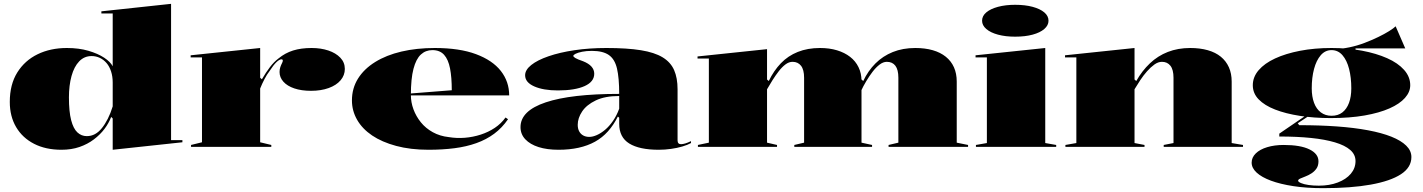

<svg xmlns="http://www.w3.org/2000/svg" viewBox="-20 -765 7412 1000"><path d="M871 -745V-35H930V-24L567 15V-148L559 -156Q547 -124 524.5 -94Q502 -64 469 -39Q436 -14 394 0.5Q352 15 300 15Q218 15 157.5 -16Q97 -47 64 -103Q31 -159 31 -234Q31 -325 70 -387.5Q109 -450 176 -482.5Q243 -515 328 -515Q391 -515 440.5 -500.5Q490 -486 522.5 -464.5Q555 -443 567 -420V-695H508V-706ZM457 -473Q419 -473 392.5 -445.5Q366 -418 352.5 -369Q339 -320 339 -258Q339 -184 350.5 -139.5Q362 -95 383 -75.5Q404 -56 432 -56Q455 -56 474.5 -66.5Q494 -77 510.5 -97.5Q527 -118 541.5 -146.5Q556 -175 567 -211V-335Q567 -367 558.5 -393Q550 -419 535 -436.5Q520 -454 500 -463.5Q480 -473 457 -473Z M975 0V-10L1032 -24V-466H973V-477L1335 -515V-360L1344 -352Q1365 -388 1386 -415.5Q1407 -443 1431 -461Q1465 -489 1506.5 -502Q1548 -515 1603 -515Q1651 -515 1690 -502Q1729 -489 1752.5 -464.5Q1776 -440 1776 -406Q1776 -373 1754 -347Q1732 -321 1692 -306.5Q1652 -292 1600 -292Q1550 -292 1513 -304.5Q1476 -317 1456 -339.5Q1436 -362 1436 -390Q1436 -404 1440 -415.5Q1444 -427 1448.5 -435.5Q1453 -444 1453 -449Q1453 -456 1446 -456Q1435 -456 1419.5 -441Q1404 -426 1384 -395Q1370 -377 1357.5 -353Q1345 -329 1335 -304V-24L1393 -10V0Z M2245 -515Q2373 -515 2459 -483Q2545 -451 2588.5 -395.5Q2632 -340 2632 -268H2117V-278L2333 -295Q2333 -362 2324 -408.5Q2315 -455 2293 -479.5Q2271 -504 2232 -504Q2197 -504 2172 -481Q2147 -458 2133.5 -406.5Q2120 -355 2120 -270Q2120 -232 2133.5 -195.5Q2147 -159 2172 -128Q2197 -97 2234 -76.5Q2271 -56 2317 -51Q2359 -44 2401.5 -47.5Q2444 -51 2484 -64Q2524 -77 2557 -99Q2590 -121 2613 -153L2626 -144Q2595 -99 2554 -68.5Q2513 -38 2461 -19.5Q2409 -1 2347 7Q2285 15 2212 15Q2118 15 2043.5 -5Q1969 -25 1918 -59.5Q1867 -94 1840 -141Q1813 -188 1813 -242Q1813 -305 1844.5 -355.5Q1876 -406 1934 -442Q1992 -478 2071 -496.5Q2150 -515 2245 -515Z M3138 -515Q3246 -515 3317.5 -503.5Q3389 -492 3431 -466.5Q3473 -441 3491 -400Q3509 -359 3509 -300V-34Q3509 -24 3513.5 -19Q3518 -14 3527 -14Q3536 -14 3549.5 -18Q3563 -22 3579 -30V-20Q3561 -10 3534 -2Q3507 6 3475 10.5Q3443 15 3411 15Q3310 15 3257.5 -17.5Q3205 -50 3205 -120Q3205 -129 3205 -133Q3205 -137 3205 -141.5Q3205 -146 3205 -152L3198 -158Q3176 -114 3146.5 -81Q3117 -48 3079 -27Q3041 -6 2993.5 4.5Q2946 15 2889 15Q2829 15 2785 1Q2741 -13 2716 -39.5Q2691 -66 2691 -103Q2691 -188 2822.5 -232Q2954 -276 3205 -276Q3205 -359 3193.5 -408Q3182 -457 3151 -478.5Q3120 -500 3063 -500Q3034 -500 3012 -495.5Q2990 -491 2978 -485Q2966 -479 2966 -474Q2966 -469 2977 -462.5Q2988 -456 3017 -446Q3075 -423 3075 -381Q3075 -339 3024.5 -316.5Q2974 -294 2886 -294Q2810 -294 2762.5 -315Q2715 -336 2715 -373Q2715 -401 2747 -426.5Q2779 -452 2837 -472Q2895 -492 2972 -503.5Q3049 -515 3138 -515ZM3205 -265Q3131 -265 3083 -242Q3035 -219 3012 -184.5Q2989 -150 2989 -115Q2989 -95 2996.5 -81Q3004 -67 3017.5 -59.5Q3031 -52 3049 -52Q3067 -52 3088.5 -61.5Q3110 -71 3131.5 -89Q3153 -107 3172.5 -135Q3192 -163 3205 -199Z M3615 0V-10L3672 -22V-460H3613V-471L3975 -509V-351L3984 -343Q4010 -397 4047 -435.5Q4084 -474 4135 -494.5Q4186 -515 4251 -515Q4300 -515 4339.5 -503Q4379 -491 4407.5 -469Q4436 -447 4451.5 -415Q4467 -383 4467 -344V-22L4522 -10V0H4117V-10L4168 -22V-360Q4168 -402 4152 -422.5Q4136 -443 4108 -443Q4089 -443 4071 -429.5Q4053 -416 4036 -394Q4019 -372 4003.5 -347.5Q3988 -323 3975 -300V-22L4027 -10V0ZM4608 0V-10L4659 -22V-360Q4659 -402 4643.5 -422.5Q4628 -443 4599 -443Q4580 -443 4561 -428.5Q4542 -414 4524.5 -391Q4507 -368 4491.5 -342Q4476 -316 4465 -292V-353L4476 -343Q4501 -396 4539.5 -434.5Q4578 -473 4630 -494Q4682 -515 4747 -515Q4798 -515 4838 -503.5Q4878 -492 4906 -469.5Q4934 -447 4948.5 -414.5Q4963 -382 4963 -340V-22L5022 -10V0Z M5267 -574Q5217 -574 5178 -584.5Q5139 -595 5117 -614Q5095 -633 5095 -657Q5095 -682 5117 -700.5Q5139 -719 5178 -729.5Q5217 -740 5267 -740Q5319 -740 5358 -729.5Q5397 -719 5419 -700.5Q5441 -682 5441 -657Q5441 -633 5419 -614Q5397 -595 5358 -584.5Q5319 -574 5267 -574ZM5063 0V-10L5120 -20V-466H5061V-477L5424 -515V-20L5481 -10V0Z M6454 -10V0H6041V-10L6092 -20V-360Q6092 -402 6076 -422.5Q6060 -443 6032 -443Q6012 -443 5992.5 -429Q5973 -415 5954 -393.5Q5935 -372 5918.5 -347Q5902 -322 5889 -300V-20L5941 -10V0H5529V-10L5586 -20V-466H5527V-477L5889 -515V-351L5898 -343Q5928 -396 5969 -435Q6010 -474 6062.5 -494.5Q6115 -515 6179 -515Q6230 -515 6270.5 -503.5Q6311 -492 6338.5 -469.5Q6366 -447 6380.5 -414.5Q6395 -382 6395 -340V-20Z M6871 215Q6785 215 6716.5 204.5Q6648 194 6599.5 176Q6551 158 6525 134Q6499 110 6499 82Q6499 55 6520.5 34Q6542 13 6580 1.5Q6618 -10 6666 -10Q6753 -10 6800 13Q6847 36 6847 75Q6847 98 6836.5 113Q6826 128 6810.5 138Q6795 148 6779 154Q6763 160 6752 165Q6741 170 6741 176Q6741 182 6756 188.5Q6771 195 6795.5 198.5Q6820 202 6849 202Q6904 202 6947.5 185.5Q6991 169 7015.5 140Q7040 111 7040 74Q7040 40 7012.5 16Q6985 -8 6933 -23.5Q6881 -39 6808 -46.5Q6735 -54 6643 -54V-69L6785 -166L6795 -160L6739 -123L6747 -113Q6853 -113 6943 -106.5Q7033 -100 7105 -86.5Q7177 -73 7227 -53Q7277 -33 7304 -6.5Q7331 20 7331 53Q7331 107 7276.5 142.5Q7222 178 7119.5 196.5Q7017 215 6871 215ZM6911 -150Q6825 -150 6750.5 -161.5Q6676 -173 6621 -194.5Q6566 -216 6535.5 -247.5Q6505 -279 6505 -321Q6505 -364 6535.5 -399.5Q6566 -435 6621 -460.5Q6676 -486 6751 -500.5Q6826 -515 6915 -515Q7000 -515 7074 -501Q7148 -487 7204.5 -462Q7261 -437 7293 -401Q7325 -365 7325 -321Q7325 -286 7297.5 -255Q7270 -224 7217 -200.5Q7164 -177 7087 -163.5Q7010 -150 6911 -150ZM6915 -162Q6949 -162 6971.5 -179.5Q6994 -197 7006 -229Q7018 -261 7018 -305Q7018 -361 7006.5 -406Q6995 -451 6972 -477.5Q6949 -504 6915 -504Q6882 -504 6859 -477.5Q6836 -451 6824 -406Q6812 -361 6812 -305Q6812 -262 6824 -229.5Q6836 -197 6859.5 -179.5Q6883 -162 6915 -162ZM7040 -494 6929 -509Q6967 -510 7008 -518.5Q7049 -527 7087 -541.5Q7125 -556 7158 -572Q7191 -588 7215 -603Q7239 -618 7249 -628L7299 -513H7040Z"/></svg>

Font: Kalnia SemiExpanded SemiBold
Style: Regular
Weight: 600
Width: 6
Designer: Frida Medrano
Foundry: Frida Medrano
Version: Version 1.105